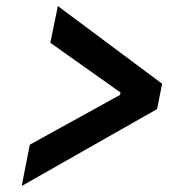

<svg xmlns="http://www.w3.org/2000/svg" viewBox="-20 -612 640 637"><path d="M79 -132 378 -297 380 -305 147 -470 172 -592 518 -334 501 -250 52 5Z"/></svg>

Font: IBM Plex Sans SmBld
Style: Italic
Weight: 600
Italic angle: -11°
Designer: Mike Abbink, Paul van der Laan, Pieter van Rosmalen
Foundry: Bold Monday
Version: Version 3.005